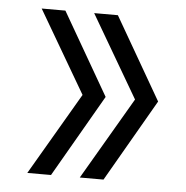

<svg xmlns="http://www.w3.org/2000/svg" viewBox="-43 -562 587 605"><g transform="rotate(5 250.0 -260.0)"><path d="M306 0H231L383 -260L231 -520H306L456 -260ZM140 0H65L217 -260L65 -520H140L290 -260Z"/></g></svg>

Font: M PLUS Code Latin
Style: Regular
Weight: 400
Designer: Coji Morishita
Foundry: UNDERFOREST DESIGN
Version: Version 1.002; ttfautohint (v1.8.3)